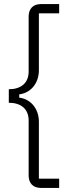

<svg xmlns="http://www.w3.org/2000/svg" viewBox="-20 -780 372 938"><path d="M269 138V93H170V-185C170 -248 131 -296 74 -303V-319C131 -326 170 -374 170 -437V-715H269V-760H179C140 -760 120 -735 120 -700V-431C120 -373 81 -344 23 -344V-278C81 -278 120 -249 120 -191V78C120 113 140 138 179 138Z"/></svg>

Font: IBM Plex Thai Looped Light
Style: Regular
Weight: 300
Designer: Mike Abbink, Paul van der Laan, Pieter van Rosmalen, Ben Mitchell, Mark Frömberg
Foundry: Bold Monday
Version: Version 1.0